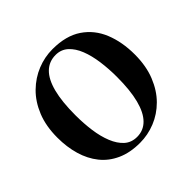

<svg xmlns="http://www.w3.org/2000/svg" viewBox="-141 -652 795 795"><g transform="rotate(-45 257.0 -254.5)"><path d="M21.5 -245.5Q21.5 -313 42.2 -364.2Q63 -415.5 98.2 -450Q133.5 -484.5 177 -502Q220.5 -519.5 266.5 -519.5Q345 -519.5 395 -485.8Q445 -452 468.5 -394Q492 -336 492 -263Q492 -195.5 471.2 -144Q450.5 -92.5 416 -58Q381.5 -23.5 338 -6Q294.5 11.5 248.5 11.5Q190.5 11.5 147.5 -8Q104.5 -27.5 76.8 -62.2Q49 -97 35.2 -144Q21.5 -191 21.5 -245.5ZM257.5 -14.5Q295 -14.5 321 -40.8Q347 -67 360.5 -119Q374 -171 374 -249.5Q374 -296.5 368 -340.5Q362 -384.5 348.5 -418.8Q335 -453 312.8 -473.2Q290.5 -493.5 258.5 -493.5Q220 -493.5 193.5 -467.8Q167 -442 153.5 -390Q140 -338 140 -258.5Q140 -211 146 -167.2Q152 -123.5 166 -89Q180 -54.5 202.2 -34.5Q224.5 -14.5 257.5 -14.5Z"/></g></svg>

Font: Merriweather 144pt Medium
Style: Regular
Weight: 500
Version: Version 2.100